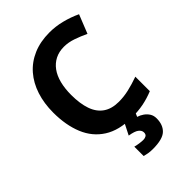

<svg xmlns="http://www.w3.org/2000/svg" viewBox="-276 -836 1189 1189"><g transform="rotate(-45 318.5 -242.0)"><path d="M393 -598Q350 -598 316.5 -581Q283 -564 260 -532.5Q237 -501 225.5 -456Q214 -411 214 -355Q214 -279 232.5 -225.5Q251 -172 291 -144Q331 -116 393 -116Q437 -116 480.5 -126Q524 -136 575 -154V-27Q528 -8 482 1Q436 10 379 10Q269 10 197.5 -35.5Q126 -81 92 -163.5Q58 -246 58 -356Q58 -437 80 -504.5Q102 -572 144.5 -621Q187 -670 249.5 -697Q312 -724 393 -724Q446 -724 499.5 -710.5Q553 -697 602 -674L553 -551Q513 -570 472.5 -584Q432 -598 393 -598ZM486 122Q486 178 453.5 209Q421 240 335 240Q313 240 295.5 237Q278 234 264 230V148Q278 152 298.5 155Q319 158 334 158Q348 158 358.5 151.5Q369 145 369 128Q369 110 351 96Q333 82 288 75L326 0H420L407 30Q427 36 445 48.5Q463 61 474.5 79Q486 97 486 122Z"/></g></svg>

Font: Noto Sans Gurmukhi
Style: Regular
Weight: 400
Designer: Jelle Bosma - Monotype Design Team
Foundry: Monotype Imaging Inc.
Version: Version 2.003